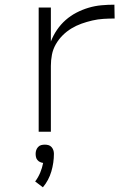

<svg xmlns="http://www.w3.org/2000/svg" viewBox="-20 -562 590 819"><path d="M145 0V-530H197V-385Q207 -411 223 -434.5Q239 -458 260 -476.5Q281 -495 306 -508Q331 -521 358 -529Q385 -537 412.5 -539.5Q440 -542 468 -542L469 -483Q445 -483 421 -481.5Q397 -480 373.5 -474.5Q350 -469 327.5 -461Q305 -453 284.5 -440.5Q264 -428 247 -411Q230 -394 218 -373Q206 -352 201.5 -328.5Q197 -305 197 -281V0ZM163 237 130 212Q143 195 151.5 174.5Q160 154 164 133Q157 132 150.5 129Q144 126 139.5 120.5Q135 115 133.5 108Q132 101 132 94Q132 86 134.5 78.5Q137 71 142.5 65Q148 59 155.5 57Q163 55 171 55Q179 55 186.5 57Q194 59 199.5 65Q205 71 207.5 78.5Q210 86 210 94Q210 132 199 169.5Q188 207 163 237Z"/></svg>

Font: Lode Dark
Style: Regular
Weight: 400
Monospace: yes
Designer: Belleve Invis
Foundry: Belleve Invis
Version: Version 29.2.0; ttfautohint (v1.8.3)